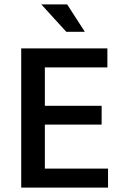

<svg xmlns="http://www.w3.org/2000/svg" viewBox="-20 -849 551 869"><path d="M76 -630H466V-544H183V-370H440V-285H183V-86H469V0H76ZM167 -829H284L364 -705H280Z"/></svg>

Font: Mukta Malar Medium
Style: Regular
Weight: 500
Designer: Aadarsh Rajan, Girish Dalvi, Yashodeep Gholap
Foundry: Ek Type
Version: Version 2.538;PS 1.000;hotconv 16.6.51;makeotf.lib2.5.65220;